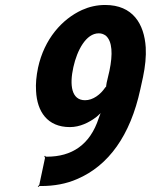

<svg xmlns="http://www.w3.org/2000/svg" viewBox="-20 -741 607 772"><path d="M377 -266C342 -158 268 -111 169 -111H165C163 -111 162 -114 161 -115L158 -112C159 -111 161 -108 161 -106L138 2C138 4 133 7 132 8L134 11C135 10 137 7 140 7H145C198 7 247 -2 290 -21C417 -75 504 -197 544 -381L555 -431C564 -474 568 -514 566 -550C560 -645 514 -721 403 -721C370 -721 339 -714 310 -701C229 -664 158 -584 133 -469C126 -435 123 -404 125 -375C129 -293 170 -230 261 -230C301 -230 338 -248 368 -271C377 -278 388 -289 394 -297L391 -299C386 -291 381 -277 377 -266ZM275 -471C290 -539 326 -607 377 -607C388 -607 396 -604 405 -598C432 -575 434 -523 420 -456L409 -409C409 -407 406 -394 407 -393L411 -396C410 -397 404 -390 403 -389C384 -361 354 -338 322 -338C267 -338 259 -399 275 -471Z"/></svg>

Font: Asimov
Style: EdgeExtremeIt
Weight: 500
Designer: Google
Version: Version 2.000980: 2014